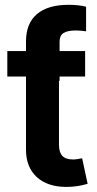

<svg xmlns="http://www.w3.org/2000/svg" viewBox="-20 -754 397 782"><path d="M85.9 -545.9H220.2V-165Q220.2 -133.8 233.9 -119.1Q247.6 -104.5 276.9 -104.5Q285.6 -104.5 295.9 -106Q306.2 -107.4 314.5 -109.4L336.9 -5.4Q315.4 1 293.9 4.2Q272.5 7.3 251 7.3Q173.3 7.3 129.6 -33Q85.9 -73.2 85.9 -144.5ZM326.7 -545.9V-442.4H9.8V-545.9ZM85.9 -424.8V-585Q85.9 -658.7 130.4 -696.5Q174.8 -734.4 259.3 -734.4Q280.3 -734.4 298.6 -732.4Q316.9 -730.5 330.6 -726.6V-626.5Q319.8 -627.9 309.6 -628.9Q299.3 -629.9 289.6 -629.9Q254.4 -629.9 238.5 -619.4Q222.7 -608.9 222.7 -585V-424.8Z"/></svg>

Font: Inter Cardless
Style: Bold
Weight: 700
Designer: Rasmus Andersson
Foundry: rsms
Version: Version 4.001;git-9221beed3